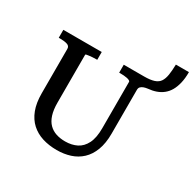

<svg xmlns="http://www.w3.org/2000/svg" viewBox="-192 -1084 1305 1299"><g transform="rotate(30 461.0 -435.0)"><path d="M131 -265V-612Q131 -634 109.5 -641Q88 -648 54 -648H43V-710H343V-649H334Q321 -649 307 -648Q293 -647 281.5 -645.5Q270 -644 262.5 -642.5Q255 -641 255 -638V-265Q255 -208 267.5 -169Q280 -130 303.5 -106.5Q327 -83 359 -72.5Q391 -62 430 -62Q481 -62 520 -81.5Q559 -101 581.5 -145.5Q604 -190 604 -265V-628Q604 -633 596.5 -637Q589 -641 577.5 -643.5Q566 -646 552 -647Q538 -648 524 -648H515V-710H674Q722 -710 751 -719.5Q780 -729 794 -750Q808 -771 813.5 -805Q819 -839 820 -887H922Q922 -838 913 -800.5Q904 -763 888.5 -736.5Q873 -710 850.5 -692Q828 -674 799.5 -664Q771 -654 737 -651Q720 -649 706.5 -644Q693 -639 685 -630.5Q677 -622 677 -607V-265Q677 -190 656.5 -136Q636 -82 599.5 -48Q563 -14 514.5 1.5Q466 17 410 17Q349 17 298 1Q247 -15 209.5 -49Q172 -83 151.5 -136.5Q131 -190 131 -265Z"/></g></svg>

Font: Roboto Serif Medium
Style: Regular
Weight: 500
Designer: Greg Gazdowicz
Foundry: Commercial Type
Version: Version 1.008